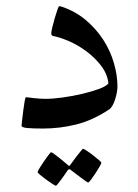

<svg xmlns="http://www.w3.org/2000/svg" viewBox="-20 -405 440 613"><path d="M355 -128.4Q355 -119.6 352.8 -108.4Q350.6 -97.2 347.2 -86.7Q343.8 -76.2 338.9 -67.6Q334 -59.1 328.6 -55.7Q276.4 -21 224.1 -7.8Q171.9 5.4 117.2 5.4Q84.5 5.4 66.7 3.7Q48.8 2 48.8 -3.9Q48.8 -5.9 50.5 -20.3Q52.2 -34.7 54.2 -51.3Q56.2 -67.9 58.6 -81.3Q61 -94.7 63 -94.7Q64.5 -94.7 71.3 -93.8Q78.1 -92.8 87.4 -91.8Q96.7 -90.8 106.9 -90.1Q117.2 -89.4 125.5 -89.4Q148.9 -89.4 180.4 -93.8Q211.9 -98.1 241.9 -105.2Q272 -112.3 295.4 -120.8Q318.8 -129.4 326.2 -138.7Q322.8 -169.4 302.5 -195.6Q282.2 -221.7 255.1 -241.7Q228 -261.7 198.7 -274.2Q169.4 -286.6 147.5 -290.5Q145.5 -292 144.5 -294.2Q143.6 -296.4 143.6 -298.3Q143.6 -303.7 147 -317.9Q150.4 -332 154.8 -347.2Q159.2 -362.3 163.3 -373.8Q167.5 -385.3 168.9 -385.3Q171.4 -385.3 175.3 -384.3Q219.7 -369.6 253.2 -341.6Q286.6 -313.5 309.3 -278.6Q332 -243.7 343.5 -204.3Q355 -165 355 -128.4ZM303.7 114.3Q303.7 116.7 297.9 127Q292 137.2 284.7 148.4Q277.3 159.7 270.5 168.7Q263.7 177.7 261.2 177.7Q259.8 177.7 251.2 171.6Q242.7 165.5 232.4 157.7Q220.7 149.4 206.1 137.7Q203.6 135.3 201.2 135.3Q199.2 135.3 196.8 137.7Q187 151.9 179.2 163.1Q171.9 172.9 166 180.4Q160.2 188 158.2 188Q156.2 188 147 181.9Q137.7 175.8 127.2 168.2Q116.7 160.6 108.4 153.6Q100.1 146.5 100.1 144.5Q100.1 142.1 106.2 131.8Q112.3 121.6 120.1 110.4Q127.9 99.1 134.8 90.1Q141.6 81.1 142.6 81.1Q146 81.1 154.3 87.6Q162.6 94.2 171.9 101.1Q182.6 109.4 195.3 120.6Q199.2 124.5 201.2 124.5Q203.1 124.5 206.1 119.1Q215.8 105.5 224.1 94.7Q231.4 85.9 237.5 77.9Q243.7 69.8 245.1 69.8Q247.1 69.8 256.8 76.2Q266.6 82.5 276.9 90.6Q287.1 98.6 295.4 105.7Q303.7 112.8 303.7 114.3Z"/></svg>

Font: Accordance
Style: Regular
Weight: 400
Version: Version 1.1 (build May 11, 2018) Miklal Software Solutions, 